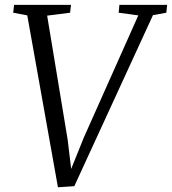

<svg xmlns="http://www.w3.org/2000/svg" viewBox="-20 -763 710 792"><path d="M219 9.5 92.5 -699.5 34.5 -710.5 38 -743H273L269 -710.5L174.5 -698.5L259 -187.5L278 -30L260 -32.5L325.5 -195L550.5 -699.5L469.5 -710.5L472.5 -743H669.5L666 -710.5L611 -700.5L286.5 5Z"/></svg>

Font: Merriweather 60pt Light
Style: Italic
Weight: 300
Italic angle: -7.8°
Version: Version 2.101